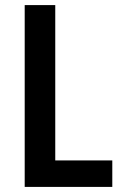

<svg xmlns="http://www.w3.org/2000/svg" viewBox="-20 -734 482 754"><path d="M77 0H421V-104H197V-714H77Z"/></svg>

Font: Noto Sans Telugu Condensed SemiBold
Style: Regular
Weight: 600
Width: 3
Designer: Jelle Bosma - Monotype Design Team
Foundry: Monotype Imaging Inc.
Version: Version 2.005